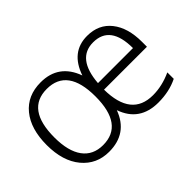

<svg xmlns="http://www.w3.org/2000/svg" viewBox="-91 -807 1083 1083"><g transform="rotate(-45 450.5 -265.5)"><path d="M477.1 -126Q427.2 9.8 280.8 9.8Q181.2 9.8 119.6 -64.2Q58.1 -138.2 58.1 -266.1Q58.1 -394.5 118.2 -467.8Q178.2 -541 284.2 -541Q427.7 -541 478 -401.9Q525.9 -541 654.8 -541Q746.6 -541 798.3 -475.6Q850.1 -410.2 850.1 -297.9V-258.8H507.8Q509.8 -41 681.2 -41Q754.9 -41 829.1 -75.2V-23.9Q761.2 9.8 673.8 9.8Q524.4 9.8 477.1 -126ZM509.8 -309.1H789.1Q789.1 -491.2 652.8 -491.2Q523.9 -491.2 509.8 -309.1ZM283.2 -41Q446.8 -41 446.8 -266.1Q446.8 -490.2 282.2 -490.2Q119.1 -490.2 119.1 -266.1Q119.1 -156.2 161.4 -98.6Q203.6 -41 283.2 -41Z"/></g></svg>

Font: Droid Sans TV
Style: Regular
Weight: 300
Version: Version 1.00